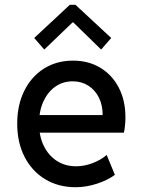

<svg xmlns="http://www.w3.org/2000/svg" viewBox="-20 -783 602 811"><path d="M299.8 7.8Q226.6 7.8 170.9 -25.9Q115.2 -59.6 84 -120.1Q52.7 -180.7 52.7 -260.3Q52.7 -339.4 82.5 -399.4Q112.3 -459.5 165.5 -493.2Q218.8 -526.9 288.6 -526.9Q354 -526.9 403.8 -496.8Q453.6 -466.8 481.7 -412.8Q509.8 -358.9 509.8 -287.6Q509.8 -272 508.1 -253.7Q506.3 -235.4 503.4 -222.7H130.4V-296.9H413.6Q413.6 -339.4 397.5 -371.3Q381.3 -403.3 352.8 -421.4Q324.2 -439.5 287.1 -439.5Q245.6 -439.5 213.6 -417Q181.6 -394.5 163.3 -354.5Q145 -314.5 145 -261.2Q145 -207.5 165 -166.7Q185.1 -126 220.2 -103.3Q255.4 -80.6 301.3 -80.6Q335 -80.6 369.9 -93.5Q404.8 -106.4 430.7 -128.4L465.3 -44.4Q435.1 -22 389.6 -7.1Q344.2 7.8 299.8 7.8ZM167 -573.7 124.5 -622.6 274.9 -762.7H298.8L449.7 -622.6L407.2 -573.7L290 -688H286.1Z"/></svg>

Font: Reddit Mono Medium
Style: Regular
Weight: 500
Monospace: yes
Designer: Stephen Hutchings
Foundry: Reddit
Version: Version 1.014